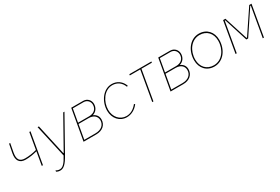

<svg xmlns="http://www.w3.org/2000/svg" viewBox="77 -1567 4095 2804"><g transform="rotate(-30 2124.5 -165.5)"><path d="M214 -196C281 -196 349 -208 408 -224L369 0H389L479 -520H459L411 -244C351 -227 280 -216 215 -216C124 -216 90 -267 110 -376L137 -520H118L90 -377C67 -258 113 -196 214 -196Z M571 195C629 195 675 152 739 38L1052 -520H1031L741 -4H735L621 -520H599L721 28C665 134 623 176 574 176C549 176 528 170 510 156L507 177C523 188 544 195 571 195Z M1074 0H1289C1394 0 1464 -61 1464 -154C1464 -207 1435 -247 1384 -268C1445 -285 1483 -338 1483 -403C1483 -467 1435 -520 1366 -520H1166ZM1097 -19 1140 -262H1312C1397 -262 1444 -212 1444 -151C1444 -70 1382 -19 1286 -19ZM1143 -281 1182 -501H1363C1421 -501 1463 -457 1463 -402C1463 -328 1412 -281 1330 -281Z M1804 7C1879 7 1950 -31 2001 -98L1987 -110C1937 -46 1876 -11 1807 -11C1696 -11 1618 -104 1618 -223C1618 -359 1711 -506 1848 -506C1933 -506 1995 -459 2025 -378L2042 -387C2011 -471 1941 -525 1848 -525C1702 -525 1598 -370 1598 -219C1598 -91 1683 7 1804 7Z M2143 -501H2319L2232 0H2252L2339 -501H2515L2518 -520H2146Z M2541 0H2756C2861 0 2931 -61 2931 -154C2931 -207 2902 -247 2851 -268C2912 -285 2950 -338 2950 -403C2950 -467 2902 -520 2833 -520H2633ZM2564 -19 2607 -262H2779C2864 -262 2911 -212 2911 -151C2911 -70 2849 -19 2753 -19ZM2610 -281 2649 -501H2830C2888 -501 2930 -457 2930 -402C2930 -328 2879 -281 2797 -281Z M3282 5C3433 5 3535 -137 3535 -299C3535 -432 3449 -526 3319 -526C3168 -526 3066 -384 3066 -222C3066 -89 3152 5 3282 5ZM3283 -15C3161 -15 3086 -102 3086 -223C3086 -371 3179 -504 3318 -504C3440 -504 3515 -417 3515 -296C3515 -148 3422 -15 3283 -15Z M3637 0H3657L3744 -501H3753L3879 -105H3910L4174 -501H4183L4096 0H4116L4206 -520H4168L3902 -124H3893L3766 -520H3727Z"/></g></svg>

Font: Fixel Text 20240404 Thin
Style: Italic
Weight: 100
Width: 4
Italic angle: -10°
Designer: AlfaBravo + MacPaw
Foundry: Kyrylo Tkachov, Marchela Mozhyna, Serhii Makarenko, Maria Weinstein, Zakhar Kryvoshyya
Version: Version 1.211;Glyphs 3.2 (3225)